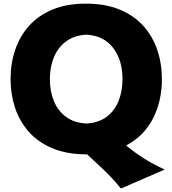

<svg xmlns="http://www.w3.org/2000/svg" viewBox="-20 -847 962 1073"><path d="M465.3 15.6Q353.5 15.6 272.9 -18.3Q192.4 -52.2 140.6 -110.8Q88.9 -169.4 64 -245.1Q39.1 -320.8 39.1 -404.3Q39.1 -492.7 65.2 -569.3Q91.3 -646 143.6 -703.9Q195.8 -761.7 274.9 -794.2Q354 -826.7 460 -826.7Q567.9 -826.7 647.7 -793.9Q727.5 -761.2 780 -703.4Q832.5 -645.5 858.6 -568.8Q884.8 -492.2 884.8 -404.8Q884.8 -280.8 834.2 -183.3Q783.7 -85.9 685.1 -34.2L701.2 -21Q742.2 12.2 788.8 41.3Q835.4 70.3 900.4 100.6L655.8 206.5Q628.4 171.9 596.9 139.4Q565.4 106.9 533.7 77.6L466.8 15.6Q466.3 15.6 465.3 15.6ZM462.9 -156.7Q531.7 -160.6 576.4 -194.6Q621.1 -228.5 642.8 -283.2Q664.6 -337.9 664.6 -404.8Q664.6 -510.7 612.5 -579.1Q560.5 -647.5 462.9 -653.3Q395.5 -649.4 350.1 -616.2Q304.7 -583 281.7 -528.3Q258.8 -473.6 258.8 -404.8Q258.8 -337.4 281 -282.7Q303.2 -228 348.4 -194.3Q393.6 -160.6 462.9 -156.7Z"/></svg>

Font: Pinar-DS3-FD ExtraBold
Style: Regular
Weight: 800
Designer: Amin Abedi
Version: Version 3.000